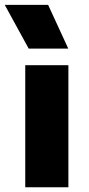

<svg xmlns="http://www.w3.org/2000/svg" viewBox="-41 -790 374 810"><path d="M65.5 0V-515H247.5V0ZM80 -585 -21 -769.5H162L247 -585Z"/></svg>

Font: Geologica Cursive ExtraBold
Style: Regular
Weight: 800
Designer: Sindre Bremnes, Frode Helland
Foundry: Monokrom Skriftforlag AS
Version: Version 1.010;gftools[0.9.28]